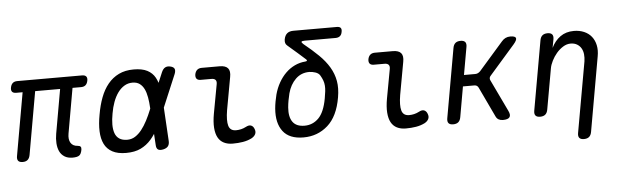

<svg xmlns="http://www.w3.org/2000/svg" viewBox="-54 -933 4308 1326"><g transform="rotate(-5 2100.0 -270.0)"><path d="M417 10Q383 10 360.5 -4.5Q338 -19 327 -43Q316 -67 314 -98.5Q312 -130 318 -164L372 -470H199L122 -34Q118 -12 105.5 -1Q93 10 71 10Q49 10 40 -1Q31 -12 35 -34L112 -470H68Q48 -470 39.5 -480Q31 -490 35 -510Q39 -530 50.5 -540Q62 -550 82 -550H531Q551 -550 559.5 -540Q568 -530 564 -510Q560 -490 548.5 -480Q537 -470 517 -470H458L403 -158Q396 -118 410.5 -94Q425 -70 459 -68Q473 -67 478.5 -60.5Q484 -54 482 -40Q477 -10 463 0Q449 10 417 10Z M1088 -46Q1089 -23 1078.5 -10Q1068 3 1045 8Q1021 13 1009 5Q997 -3 996 -26L980 -285Q978 -325 972 -359Q966 -393 954 -417.5Q942 -442 922.5 -456Q903 -470 873 -470Q842 -470 816.5 -454.5Q791 -439 771.5 -412Q752 -385 738.5 -348.5Q725 -312 718 -270H628Q639 -334 659 -387Q679 -440 710.5 -478.5Q742 -517 786 -538.5Q830 -560 889 -560Q948 -560 983.5 -541.5Q1019 -523 1037.5 -489.5Q1056 -456 1063 -408.5Q1070 -361 1073 -303ZM1083 -524Q1093 -547 1108 -555Q1123 -563 1144 -558Q1166 -553 1172 -540Q1178 -527 1169 -504L1065 -257Q1041 -199 1017 -150Q993 -101 962 -65.5Q931 -30 889.5 -10Q848 10 788 10Q730 10 693 -10Q656 -30 638 -66.5Q620 -103 618 -154.5Q616 -206 628 -270H718Q710 -228 710 -193.5Q710 -159 719 -133.5Q728 -108 749 -94Q770 -80 804 -80Q834 -80 858.5 -95.5Q883 -111 904 -137.5Q925 -164 943.5 -199.5Q962 -235 978 -275Z M1508 -224Q1496 -152 1506.5 -116Q1517 -80 1558 -80Q1575 -80 1592.5 -84Q1610 -88 1627 -97Q1649 -109 1664 -103Q1679 -97 1686 -78Q1694 -58 1686.5 -42Q1679 -26 1659 -15Q1631 -1 1598 4.5Q1565 10 1527 10Q1492 10 1466 -3Q1440 -16 1425.5 -42.5Q1411 -69 1408 -110Q1405 -151 1415 -207L1452 -408Q1456 -428 1447.5 -438Q1439 -448 1419 -448H1345Q1325 -448 1316.5 -458.5Q1308 -469 1311 -489Q1315 -509 1327 -519.5Q1339 -530 1359 -530H1483Q1524 -530 1540.5 -510.5Q1557 -491 1549 -450Z M2073 -632Q2130 -586 2174 -543Q2218 -500 2245 -454.5Q2272 -409 2281 -358.5Q2290 -308 2279 -245Q2257 -115 2186.5 -52.5Q2116 10 2018 10Q1920 10 1876 -47.5Q1832 -105 1840 -205Q1842 -229 1846.5 -253.5Q1851 -278 1857 -302Q1869 -346 1890 -383Q1911 -420 1939 -447.5Q1967 -475 2001.5 -491.5Q2036 -508 2075 -511Q2085 -512 2087 -515.5Q2089 -519 2083 -525Q2058 -548 2028 -574Q1998 -600 1961 -632Q1951 -640 1948 -650.5Q1945 -661 1947 -675Q1952 -703 1968 -716.5Q1984 -730 2012 -730H2313Q2332 -730 2339.5 -721Q2347 -712 2343 -693Q2340 -674 2328.5 -664.5Q2317 -655 2298 -655H2084Q2064 -655 2061.5 -649.5Q2059 -644 2073 -632ZM2171 -405Q2166 -414 2157.5 -420Q2149 -426 2138.5 -429.5Q2128 -433 2117 -435Q2106 -437 2096 -437Q2040 -437 2001.5 -399.5Q1963 -362 1947 -302Q1941 -278 1936.5 -253.5Q1932 -229 1930 -205Q1925 -140 1950 -105Q1975 -70 2032 -70Q2089 -70 2129.5 -110.5Q2170 -151 2187 -245Q2192 -273 2194.5 -294.5Q2197 -316 2195.5 -334.5Q2194 -353 2188 -369.5Q2182 -386 2171 -405Z M2708 -224Q2696 -152 2706.5 -116Q2717 -80 2758 -80Q2775 -80 2792.5 -84Q2810 -88 2827 -97Q2849 -109 2864 -103Q2879 -97 2886 -78Q2894 -58 2886.5 -42Q2879 -26 2859 -15Q2831 -1 2798 4.5Q2765 10 2727 10Q2692 10 2666 -3Q2640 -16 2625.5 -42.5Q2611 -69 2608 -110Q2605 -151 2615 -207L2652 -408Q2656 -428 2647.5 -438Q2639 -448 2619 -448H2545Q2525 -448 2516.5 -458.5Q2508 -469 2511 -489Q2515 -509 2527 -519.5Q2539 -530 2559 -530H2683Q2724 -530 2740.5 -510.5Q2757 -491 2749 -450Z M3055 10Q3033 10 3023.5 -1Q3014 -12 3018 -35L3103 -515Q3107 -538 3120 -549Q3133 -560 3156 -560Q3178 -560 3187.5 -549Q3197 -538 3193 -515L3159 -323H3237Q3247 -323 3255.5 -327Q3264 -331 3272 -339L3441 -532Q3453 -546 3467.5 -553Q3482 -560 3500 -560Q3534 -560 3539 -546.5Q3544 -533 3519 -504L3344 -304Q3336 -296 3334.5 -287.5Q3333 -279 3337 -271L3443 -49Q3457 -20 3446.5 -5Q3436 10 3400 10Q3383 10 3370.5 3Q3358 -4 3351 -19L3252 -228Q3248 -236 3241 -240.5Q3234 -245 3224 -245H3145L3108 -35Q3104 -12 3091 -1Q3078 10 3055 10Z M3711 -35Q3707 -12 3694 -1Q3681 10 3658 10Q3636 10 3626.5 -1Q3617 -12 3621 -35L3706 -515Q3710 -538 3723 -549Q3736 -560 3759 -560Q3781 -560 3790.5 -549Q3800 -538 3796 -515L3785 -456Q3808 -504 3847 -532Q3886 -560 3941 -560Q3980 -560 4011.5 -546.5Q4043 -533 4063 -508Q4083 -483 4090.5 -448Q4098 -413 4090 -370L3999 145Q3995 168 3982 179Q3969 190 3946 190Q3924 190 3914.5 179Q3905 168 3909 145L3996 -344Q4000 -370 3997.5 -393.5Q3995 -417 3984.5 -435Q3974 -453 3955.5 -464Q3937 -475 3911 -475Q3884 -475 3858.5 -459Q3833 -443 3813 -419.5Q3793 -396 3779 -368Q3765 -340 3761 -316Z"/></g></svg>

Font: Maple Mono
Style: Italic
Weight: 400
Italic angle: -10°
Monospace: yes
Designer: subframe7536
Version: Version 7.300